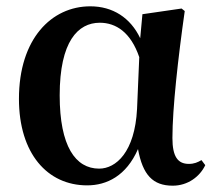

<svg xmlns="http://www.w3.org/2000/svg" viewBox="-20 -572 685 608"><path d="M256 15C318 15 380 -15 417 -100C432 -18 464 16 527 16C575 16 613 -13 630 -49L618 -65C606 -58 595 -53 578 -53C543 -53 526 -76 526 -135C526 -229 544 -389 565 -537L555 -545L431 -527L424 -451C393 -516 337 -552 266 -552C143 -552 40 -449 40 -259C40 -86 130 15 256 15ZM421 -391 414 -227C407 -90 347 -38 294 -38C219 -38 169 -109 169 -270C169 -441 227 -500 296 -500C347 -500 394 -470 421 -391Z"/></svg>

Font: GenRyuMin2 TW B
Style: Regular
Weight: 700
Version: Version 2.100;PS 2.1;hotconv 16.6.51;makeotf.lib2.5.65220 DE